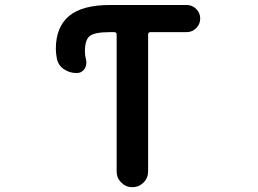

<svg xmlns="http://www.w3.org/2000/svg" viewBox="-20 -775 1040 774"><path d="M450.2 -84V-635.7Q450.2 -645.5 440.4 -645.5H424.8Q359.4 -645.5 340.8 -628.9Q322.3 -613.3 322.3 -567.4Q322.3 -552.7 326.2 -537.1Q328.1 -530.3 328.1 -523.4Q328.1 -509.8 321.3 -498Q309.6 -480.5 289.1 -480.5Q259.8 -480.5 236.8 -496.6Q213.9 -512.7 209 -540Q205.1 -561.5 205.1 -578.1Q205.1 -666 258.8 -710.9Q311.5 -754.9 424.8 -754.9H732.4Q754.9 -754.9 771 -738.8Q787.1 -722.7 787.1 -700.2Q787.1 -677.7 771 -661.6Q754.9 -645.5 732.4 -645.5H586.9Q577.1 -645.5 577.1 -635.7V-84Q577.1 -57.6 558.6 -39.1Q540 -20.5 513.7 -20.5Q487.3 -20.5 468.8 -39.1Q450.2 -57.6 450.2 -84Z"/></svg>

Font: Rounded-X Mgen+ 2m medium
Style: Regular
Weight: 500
Designer: [Source Han Sans]
Ryoko NISHIZUKA  (kana & ideographs); Paul D. Hunt (Latin, Greek & Cyrillic); Wenlong ZHANG  (bopomofo
Version: Version 1.059.20150602